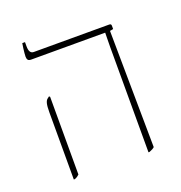

<svg xmlns="http://www.w3.org/2000/svg" viewBox="-120 -750 810 860"><g transform="rotate(-20 285.0 -320.5)"><path d="M443 6V-444Q443 -473 443 -496Q443 -519 443.5 -535.5Q444 -552 444 -563V-564H91Q80 -564 76 -569.5Q72 -575 72 -585Q72 -591 73 -601.5Q74 -612 75.5 -624Q77 -636 79 -647H92V-627Q92 -609 97.5 -600.5Q103 -592 114 -592H473Q478 -592 480.5 -590Q483 -588 483 -583V-567L467 -564L473 -8Q469 -4 462.5 -0.5Q456 3 448 6ZM87 6V-314Q87 -343 90.5 -356.5Q94 -370 101 -375L110 -382L114 -378V-8Q110 -4 105 -0.5Q100 3 92 6Z"/></g></svg>

Font: Noto Serif Hebrew Thin
Style: Regular
Weight: 250
Version: Version 2.003